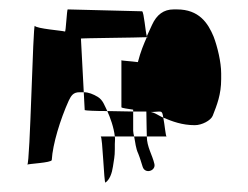

<svg xmlns="http://www.w3.org/2000/svg" viewBox="-20 -324 527 408"><path d="M38 26C38 24 90 22 90 16C92 -18 108 -70 126 -110C131 -120 135 -128 149 -128H156H158L152 -242C150 -243 275 -244 292 -245V-247C289 -256 286 -298 282 -300L124 -304C122 -305 120 -255 118 -257C112 -259 58 -263 54 -269C50 -275 44 24 38 26ZM158 -128 160 -90C162 -89 182 -88 208 -88C202 -100 199 -111 188 -118C178 -124 168 -128 158 -128ZM194 -34C198 -34 201 66 204 64C213 58 218 44 220 30C222 15 224 10 224 -7V-18C224 -23 225 -29 224 -34ZM208 -88C214 -75 222 -53 224 -34H265C264 -38 263 -43 263 -46V-87C245 -87 225 -88 208 -88ZM238 -96C240 -94 251 -93 263 -91V-87H291C294 -87 296 -86 298 -86C324 -86 324 -92 327 -74C346 -66 367 -58 394 -58C409 -58 428 -68 432 -78C441 -101 450 -123 450 -156V-168C450 -192 442 -225 434 -246C422 -275 403 -304 356 -304H349C328 -304 313 -293 303 -271C299 -262 295 -254 292 -247C292 -246 294 -245 294 -245H292C285 -229 279 -215 273 -192C258 -194 238 -195 238 -196ZM265 -34C268 -20 268 -10 274 3C278 13 280 21 283 30C288 47 312 39 308 24C304 6 292 -12 292 -34ZM291 -87C291 -65 292 -45 292 -34H334C332 -34 330 -59 327 -74C315 -79 308 -87 291 -87Z"/></svg>

Font: FailCity
Style: Regular
Weight: 400
Version: Version 1